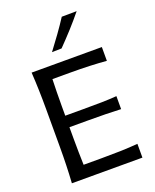

<svg xmlns="http://www.w3.org/2000/svg" viewBox="-182 -1131 996 1233"><g transform="rotate(-20 315.5 -514.0)"><path d="M90.3 0Q94.2 -62.5 95.9 -120.8Q97.7 -179.2 97.7 -249.5V-503.9Q97.7 -575.2 95.9 -634Q94.2 -692.9 90.3 -756.3H570.3V-662.1Q517.6 -666.5 457.5 -668.9Q397.5 -671.4 315.9 -671.4H201.7Q200.2 -627 199.5 -583Q198.7 -539.1 198.7 -488.3V-422.4H322.3Q395.5 -422.4 448.2 -423.3Q501 -424.3 550.3 -428.2V-339.4Q498 -341.8 445.6 -342.8Q393.1 -343.8 321.8 -343.8H198.7V-265.6Q198.7 -215.8 199.5 -172.6Q200.2 -129.4 201.7 -85.9H324.2Q392.6 -85.9 454.1 -87.6Q515.6 -89.4 572.3 -94.2V0ZM258.3 -835Q294.4 -882.8 329.1 -930.9Q363.8 -979 395 -1027.3L497.1 -1028.3Q457.5 -979.5 414.1 -931.6Q370.6 -883.8 324.2 -836.4Z"/></g></svg>

Font: Pinar Medium
Style: Regular
Weight: 500
Designer: Amin Abedi
Version: Version 3.000